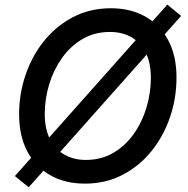

<svg xmlns="http://www.w3.org/2000/svg" viewBox="-20 -773 804 819"><path d="M341.8 10.3Q257.8 10.3 194.6 -25.4Q131.3 -61 96.4 -127.2Q61.5 -193.4 61.5 -285.6Q61.5 -372.6 89.1 -453.6Q116.7 -534.7 168.2 -598.6Q219.7 -662.6 292 -700.2Q364.3 -737.8 453.1 -737.8Q537.6 -737.8 600.3 -702.1Q663.1 -666.5 698 -600.6Q732.9 -534.7 732.9 -442.4Q732.9 -354.5 705.3 -273.4Q677.7 -192.4 626.2 -128.4Q574.7 -64.5 502.7 -27.1Q430.7 10.3 341.8 10.3ZM346.2 -90.8Q411.6 -90.8 463.1 -120.8Q514.6 -150.9 550.5 -201.7Q586.4 -252.4 605 -314.7Q623.5 -377 623.5 -440.9Q623.5 -504.9 601.6 -548.6Q579.6 -592.3 540.3 -614.5Q501 -636.7 448.7 -636.7Q383.3 -636.7 331.8 -606.4Q280.3 -576.2 244.4 -525.6Q208.5 -475.1 189.7 -413.1Q170.9 -351.1 170.9 -287.1Q170.9 -223.1 193.1 -179.4Q215.3 -135.7 254.9 -113.3Q294.4 -90.8 346.2 -90.8ZM102.5 25.9 43.5 -22 693.8 -753.4 752.4 -705.1Z"/></svg>

Font: Inter 17pt Medium
Style: Italic
Weight: 500
Italic angle: -9.3988°
Version: Version 4.001;git-66647c0bb